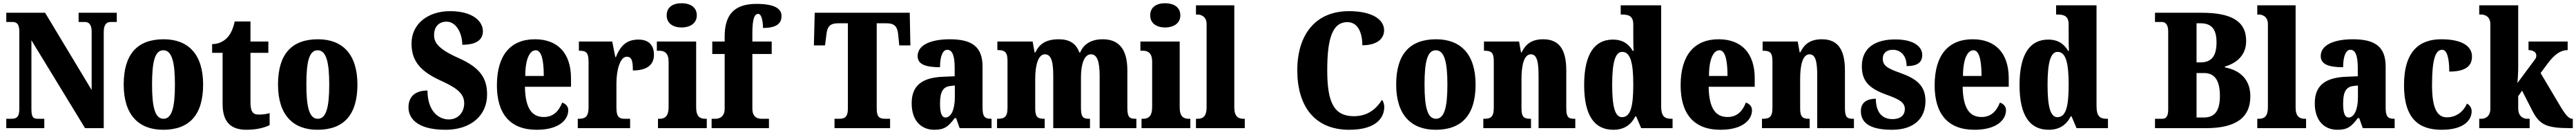

<svg xmlns="http://www.w3.org/2000/svg" viewBox="-20 -793 15994 823"><path d="M19 0H255V-58H217C187 -58 175 -65 175 -120V-544L508 0H624V-594C624 -641 641 -657 668 -657H705V-714H468V-657H507C530 -657 549 -643 549 -598V-236L260 -714H19V-657H56C79 -657 100 -650 100 -598V-120C100 -65 80 -58 48 -58H19Z M993 10C1156 10 1241 -82 1241 -270C1241 -458 1148 -550 996 -550C833 -550 748 -458 748 -270C748 -82 841 10 993 10ZM995 -58C942 -58 924 -131 924 -270C924 -410 941 -482 994 -482C1047 -482 1066 -410 1066 -270C1066 -131 1048 -58 995 -58Z M1511 10C1584 10 1633 -8 1654 -19V-93C1635 -87 1611 -84 1586 -84C1545 -84 1535 -108 1535 -165V-466H1646V-536H1535V-660H1437C1428 -617 1413 -586 1397 -567C1380 -546 1347 -520 1297 -520V-466H1362V-149C1362 -31 1420 10 1511 10Z M1951 10C2114 10 2199 -82 2199 -270C2199 -458 2106 -550 1954 -550C1791 -550 1706 -458 1706 -270C1706 -82 1799 10 1951 10ZM1953 -58C1900 -58 1882 -131 1882 -270C1882 -410 1899 -482 1952 -482C2005 -482 2024 -410 2024 -270C2024 -131 2006 -58 1953 -58Z M2746 10C2903 10 3004 -78 3004 -208C3004 -305 2965 -372 2831 -432C2699 -490 2675 -530 2675 -576C2675 -632 2709 -659 2752 -659C2815 -659 2850 -583 2850 -516C2945 -516 2978 -552 2978 -600C2978 -660 2917 -724 2774 -724C2639 -724 2535 -647 2535 -524C2535 -431 2573 -361 2706 -299C2802 -255 2862 -222 2862 -154C2862 -102 2828 -54 2766 -54C2704 -54 2634 -104 2634 -233C2575 -233 2516 -209 2516 -128C2516 -72 2556 10 2746 10Z M3312 10C3454 10 3508 -54 3508 -111C3508 -135 3491 -152 3470 -158C3450 -107 3417 -69 3356 -69C3280 -69 3241 -126 3239 -256H3525V-308C3525 -467 3440 -550 3301 -550C3151 -550 3065 -453 3065 -265C3065 -91 3145 10 3312 10ZM3356 -323H3241C3241 -426 3268 -482 3306 -482C3341 -482 3356 -423 3356 -323Z M3567 0H3892V-58H3860C3827 -58 3807 -66 3807 -125V-277C3807 -358 3829 -442 3871 -442C3904 -442 3909 -412 3909 -357C3987 -357 4040 -385 4040 -454C4040 -508 4013 -548 3944 -548C3875 -548 3834 -516 3804 -440H3800L3781 -536H3574V-479H3578C3617 -479 3634 -470 3634 -411V-130C3634 -67 3611 -58 3571 -58H3567Z M4212 -623C4263 -623 4306 -648 4306 -698C4306 -750 4263 -773 4212 -773C4159 -773 4119 -750 4119 -698C4119 -648 4159 -623 4212 -623ZM4065 0H4368V-58H4358C4325 -58 4302 -73 4302 -128V-536H4058V-479H4075C4106 -479 4131 -463 4131 -412V-131C4131 -74 4108 -58 4075 -58H4065Z M4398 0H4754V-58H4707C4687 -58 4651 -65 4651 -120V-459H4771V-536H4651V-589C4651 -679 4665 -707 4687 -707C4711 -707 4717 -650 4717 -620C4812 -620 4832 -656 4832 -694C4832 -729 4807 -769 4676 -769C4531 -769 4479 -694 4479 -567V-536H4402V-459H4479V-120C4479 -65 4439 -58 4423 -58H4398Z M5161 0H5506V-58H5477C5444 -58 5423 -65 5423 -120V-649H5483C5536 -649 5551 -626 5556 -582L5563 -512H5632L5628 -714H5038L5033 -512H5102L5111 -582C5116 -626 5131 -649 5184 -649H5244V-122C5244 -66 5222 -58 5189 -58H5161Z M5780 10C5843 10 5867 -9 5907 -62H5916L5938 0H6136V-58H6132C6092 -58 6080 -74 6080 -128V-381C6080 -506 6012 -550 5876 -550C5768 -550 5677 -519 5677 -446C5677 -397 5722 -377 5816 -377C5816 -447 5834 -485 5861 -485C5892 -485 5907 -449 5907 -374V-321L5835 -318C5705 -313 5640 -264 5640 -154C5640 -42 5703 10 5780 10ZM5850 -66C5826 -66 5816 -96 5816 -151C5816 -221 5832 -256 5881 -261L5908 -264V-191C5908 -116 5885 -66 5850 -66Z M6170 0H6466V-58H6463C6424 -58 6407 -67 6407 -122V-305C6407 -385 6424 -457 6467 -457C6508 -457 6519 -408 6519 -323V0H6747V-58H6743C6704 -58 6691 -67 6691 -128V-316C6691 -392 6710 -457 6753 -457C6793 -457 6807 -408 6807 -323V0H7035V-58H7031C6992 -58 6979 -67 6979 -128V-358C6979 -493 6923 -550 6826 -550C6749 -550 6705 -515 6686 -468H6681C6661 -524 6620 -550 6553 -550C6467 -550 6430 -515 6408 -469H6403L6391 -536H6172V-483H6175C6214 -483 6235 -474 6235 -418V-125C6235 -67 6213 -58 6174 -58H6170Z M7214 -623C7265 -623 7308 -648 7308 -698C7308 -750 7265 -773 7214 -773C7161 -773 7121 -750 7121 -698C7121 -648 7161 -623 7214 -623ZM7067 0H7370V-58H7360C7327 -58 7304 -73 7304 -128V-536H7060V-479H7077C7108 -479 7133 -463 7133 -412V-131C7133 -74 7110 -58 7077 -58H7067Z M7405 0H7708V-58H7699C7667 -58 7643 -73 7643 -128V-760H7405V-703H7416C7429 -703 7471 -696 7471 -644V-128C7471 -73 7448 -58 7416 -58H7405Z M8356 10C8534 10 8574 -73 8574 -131C8574 -146 8569 -166 8560 -175C8531 -130 8481 -74 8386 -74C8263 -74 8220 -156 8220 -358C8220 -547 8249 -656 8345 -656C8416 -656 8438 -580 8438 -513C8530 -513 8573 -554 8573 -606C8573 -671 8501 -724 8355 -724C8144 -724 8034 -575 8034 -358C8034 -137 8141 10 8356 10Z M8893 10C9056 10 9141 -82 9141 -270C9141 -458 9048 -550 8896 -550C8733 -550 8648 -458 8648 -270C8648 -82 8741 10 8893 10ZM8895 -58C8842 -58 8824 -131 8824 -270C8824 -410 8841 -482 8894 -482C8947 -482 8966 -410 8966 -270C8966 -131 8948 -58 8895 -58Z M9189 0H9485V-58H9482C9443 -58 9426 -67 9426 -122V-305C9426 -384 9440 -457 9484 -457C9523 -457 9532 -408 9532 -323V0H9760V-58H9756C9716 -58 9704 -67 9704 -128V-358C9704 -493 9655 -550 9561 -550C9483 -550 9449 -514 9427 -469H9423L9411 -536H9193V-479H9197C9236 -479 9254 -470 9254 -415V-125C9254 -67 9233 -58 9193 -58H9189Z M9996 10C10064 10 10106 -21 10133 -73H10138L10169 0H10364V-58H10356C10313 -58 10293 -75 10293 -137V-760H10042V-703H10050C10088 -703 10120 -696 10120 -642V-590C10120 -551 10120 -508 10122 -478H10117C10093 -518 10058 -548 9993 -548C9881 -548 9815 -460 9815 -267C9815 -75 9881 10 9996 10ZM10050 -68C10006 -68 9989 -135 9989 -268C9989 -400 10006 -472 10051 -472C10104 -472 10120 -400 10120 -269C10120 -136 10104 -68 10050 -68Z M10661 10C10803 10 10857 -54 10857 -111C10857 -135 10840 -152 10819 -158C10799 -107 10766 -69 10705 -69C10629 -69 10590 -126 10588 -256H10874V-308C10874 -467 10789 -550 10650 -550C10500 -550 10414 -453 10414 -265C10414 -91 10494 10 10661 10ZM10705 -323H10590C10590 -426 10617 -482 10655 -482C10690 -482 10705 -423 10705 -323Z M10919 0H11215V-58H11212C11173 -58 11156 -67 11156 -122V-305C11156 -384 11170 -457 11214 -457C11253 -457 11262 -408 11262 -323V0H11490V-58H11486C11446 -58 11434 -67 11434 -128V-358C11434 -493 11385 -550 11291 -550C11213 -550 11179 -514 11157 -469H11153L11141 -536H10923V-479H10927C10966 -479 10984 -470 10984 -415V-125C10984 -67 10963 -58 10923 -58H10919Z M11726 10C11864 10 11934 -61 11934 -168C11934 -270 11869 -309 11774 -343C11691 -372 11669 -390 11669 -431C11669 -466 11695 -485 11731 -485C11779 -485 11817 -450 11817 -384C11884 -384 11914 -407 11914 -453C11914 -501 11867 -549 11746 -549C11621 -549 11539 -496 11539 -383C11539 -284 11592 -242 11700 -204C11772 -178 11806 -159 11806 -118C11806 -85 11785 -56 11728 -56C11669 -56 11626 -94 11626 -182C11575 -182 11533 -162 11533 -106C11533 -41 11577 10 11726 10Z M12238 10C12380 10 12434 -54 12434 -111C12434 -135 12417 -152 12396 -158C12376 -107 12343 -69 12282 -69C12206 -69 12167 -126 12165 -256H12451V-308C12451 -467 12366 -550 12227 -550C12077 -550 11991 -453 11991 -265C11991 -91 12071 10 12238 10ZM12282 -323H12167C12167 -426 12194 -482 12232 -482C12267 -482 12282 -423 12282 -323Z M12699 10C12767 10 12809 -21 12836 -73H12841L12872 0H13067V-58H13059C13016 -58 12996 -75 12996 -137V-760H12745V-703H12753C12791 -703 12823 -696 12823 -642V-590C12823 -551 12823 -508 12825 -478H12820C12796 -518 12761 -548 12696 -548C12584 -548 12518 -460 12518 -267C12518 -75 12584 10 12699 10ZM12753 -68C12709 -68 12692 -135 12692 -268C12692 -400 12709 -472 12754 -472C12807 -472 12823 -400 12823 -269C12823 -136 12807 -68 12753 -68Z M13359 0H13676C13861 0 13951 -65 13951 -197C13951 -303 13885 -359 13793 -376V-381C13863 -402 13925 -448 13925 -540C13925 -665 13828 -714 13649 -714H13359V-657H13403C13420 -657 13441 -645 13441 -599V-115C13441 -77 13430 -58 13405 -58H13359ZM13641 -407H13617V-649H13640C13704 -649 13741 -620 13741 -531C13741 -442 13707 -407 13641 -407ZM13662 -66H13617V-341H13664C13729 -341 13762 -296 13762 -200C13762 -100 13725 -66 13662 -66Z M13994 0H14297V-58H14288C14256 -58 14232 -73 14232 -128V-760H13994V-703H14005C14018 -703 14060 -696 14060 -644V-128C14060 -73 14037 -58 14005 -58H13994Z M14491 10C14554 10 14578 -9 14618 -62H14627L14649 0H14847V-58H14843C14803 -58 14791 -74 14791 -128V-381C14791 -506 14723 -550 14587 -550C14479 -550 14388 -519 14388 -446C14388 -397 14433 -377 14527 -377C14527 -447 14545 -485 14572 -485C14603 -485 14618 -449 14618 -374V-321L14546 -318C14416 -313 14351 -264 14351 -154C14351 -42 14414 10 14491 10ZM14561 -66C14537 -66 14527 -96 14527 -151C14527 -221 14543 -256 14592 -261L14619 -264V-191C14619 -116 14596 -66 14561 -66Z M15138 10C15283 10 15325 -54 15325 -105C15325 -125 15314 -142 15296 -152C15275 -104 15231 -67 15171 -67C15105 -67 15079 -135 15079 -267C15079 -435 15103 -485 15142 -485C15175 -485 15186 -422 15186 -350C15309 -350 15327 -402 15327 -444C15327 -498 15280 -550 15136 -550C15007 -550 14905 -483 14905 -266C14905 -58 14998 10 15138 10Z M15372 0H15685V-58H15668C15654 -58 15614 -66 15614 -122V-198L15638 -232L15702 -107C15748 -19 15791 0 15941 0H15953V-58H15949C15927 -58 15904 -87 15871 -143L15753 -341L15797 -400C15842 -460 15880 -483 15921 -483V-536H15678V-483C15707 -483 15726 -469 15726 -452C15726 -447 15728 -437 15717 -424L15609 -279C15611 -294 15614 -344 15614 -378V-760H15372V-703H15386C15399 -703 15441 -696 15441 -644V-120C15441 -65 15400 -58 15386 -58H15372Z"/></svg>

Font: Noto Serif Tamil Condensed Black
Style: Regular
Weight: 900
Width: 3
Designer: Indian Type Foundry, Tom Grace, and the Monotype Design Team
Foundry: Monotype Imaging Inc.
Version: Version 2.004